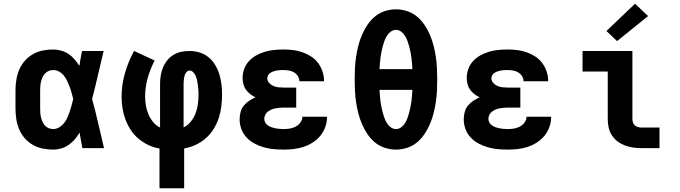

<svg xmlns="http://www.w3.org/2000/svg" viewBox="-20 -793 3640 1028"><path d="M265 8Q237 8 209 2.5Q181 -3 156.5 -17Q132 -31 113 -52.5Q94 -74 83 -100Q72 -126 67.5 -154Q63 -182 63 -210V-310Q63 -338 67.5 -366Q72 -394 83 -420Q94 -446 113 -467.5Q132 -489 156.5 -503Q181 -517 209 -522.5Q237 -528 265 -528Q286 -528 307.5 -522Q329 -516 347 -504Q365 -492 379 -475.5Q393 -459 405 -440Q408 -460 411.5 -480Q415 -500 419 -520H535Q519 -456 504.5 -391.5Q490 -327 473 -263Q491 -198 506 -132Q521 -66 537 0H421Q417 -21 413.5 -41.5Q410 -62 406 -83Q395 -64 380.5 -47Q366 -30 348 -17.5Q330 -5 308.5 1.5Q287 8 265 8ZM265 -102Q282 -102 297.5 -111.5Q313 -121 323.5 -134.5Q334 -148 341 -164Q348 -180 353.5 -196.5Q359 -213 363.5 -229.5Q368 -246 372 -263Q368 -279 363.5 -295.5Q359 -312 353 -328Q347 -344 340 -359Q333 -374 322.5 -387.5Q312 -401 297 -409.5Q282 -418 265 -418Q253 -418 241.5 -413.5Q230 -409 221.5 -400Q213 -391 208 -380Q203 -369 200 -357.5Q197 -346 196 -334Q195 -322 195 -310V-210Q195 -198 196 -186Q197 -174 200 -162.5Q203 -151 208 -140Q213 -129 221.5 -120Q230 -111 241.5 -106.5Q253 -102 265 -102Z M834 215V2Q803 -3 774.5 -16.5Q746 -30 722 -50Q698 -70 680.5 -96.5Q663 -123 652 -152.5Q641 -182 636 -213Q631 -244 631 -275Q631 -339 649 -401.5Q667 -464 698 -520L808 -469Q785 -425 771 -376Q757 -327 757 -276Q757 -252 761 -228Q765 -204 774.5 -181.5Q784 -159 799.5 -140Q815 -121 837 -110V-343Q837 -366 840.5 -388Q844 -410 852.5 -431Q861 -452 875 -469.5Q889 -487 908.5 -499Q928 -511 950 -515.5Q972 -520 995 -520Q1022 -520 1048.5 -512Q1075 -504 1096 -487Q1117 -470 1131.5 -446Q1146 -422 1154 -396Q1162 -370 1165.5 -343Q1169 -316 1169 -288Q1169 -256 1165 -223.5Q1161 -191 1151 -160.5Q1141 -130 1123.5 -102Q1106 -74 1081.5 -52.5Q1057 -31 1027.5 -17.5Q998 -4 966 2V215ZM963 -111Q986 -122 1002.5 -143Q1019 -164 1028 -188.5Q1037 -213 1040 -238.5Q1043 -264 1043 -290Q1043 -302 1042 -314Q1041 -326 1039.5 -338Q1038 -350 1035.5 -362Q1033 -374 1028.5 -385Q1024 -396 1015.5 -405.5Q1007 -415 995 -415Q984 -415 977 -405.5Q970 -396 967.5 -385.5Q965 -375 964 -364.5Q963 -354 963 -343Z M1498 8Q1471 8 1444.5 5.5Q1418 3 1392 -4.5Q1366 -12 1342.5 -24.5Q1319 -37 1300.5 -56.5Q1282 -76 1272.5 -101.5Q1263 -127 1263 -154Q1263 -173 1268 -192.5Q1273 -212 1285 -227Q1297 -242 1313.5 -253Q1330 -264 1348 -272Q1333 -279 1319.5 -289.5Q1306 -300 1296.5 -313.5Q1287 -327 1283 -343.5Q1279 -360 1279 -376Q1279 -401 1288 -425Q1297 -449 1314 -467Q1331 -485 1353 -497Q1375 -509 1399 -516Q1423 -523 1447.5 -525.5Q1472 -528 1497 -528Q1523 -528 1548.5 -525Q1574 -522 1598.5 -513.5Q1623 -505 1645 -491Q1667 -477 1682.5 -456.5Q1698 -436 1706.5 -411Q1715 -386 1715 -360Q1715 -360 1715 -359.5Q1715 -359 1715 -358H1583Q1583 -358 1583 -358.5Q1583 -359 1583 -359Q1583 -373 1574.5 -386Q1566 -399 1553.5 -406Q1541 -413 1526.5 -415.5Q1512 -418 1497 -418Q1488 -418 1479.5 -417.5Q1471 -417 1462 -415.5Q1453 -414 1444.5 -411Q1436 -408 1428.5 -403.5Q1421 -399 1416 -391Q1411 -383 1411 -374Q1411 -360 1421 -349Q1431 -338 1444 -332.5Q1457 -327 1471.5 -325.5Q1486 -324 1500 -324H1566V-217H1500Q1489 -217 1477.5 -216Q1466 -215 1455 -213Q1444 -211 1433.5 -206.5Q1423 -202 1414 -195Q1405 -188 1400 -178Q1395 -168 1395 -157Q1395 -146 1400.5 -136.5Q1406 -127 1415 -121Q1424 -115 1434 -111.5Q1444 -108 1454.5 -106Q1465 -104 1476 -103Q1487 -102 1498 -102Q1514 -102 1531 -104.5Q1548 -107 1563 -115Q1578 -123 1588.5 -137Q1599 -151 1599 -168H1731Q1731 -168 1731 -168Q1731 -168 1731 -168Q1731 -140 1722 -114Q1713 -88 1695.5 -66.5Q1678 -45 1654.5 -30Q1631 -15 1605 -6.5Q1579 2 1552 5Q1525 8 1498 8Z M2100 8Q2070 8 2040.5 -1.5Q2011 -11 1987.5 -30.5Q1964 -50 1947 -75.5Q1930 -101 1918 -129Q1906 -157 1898.5 -186.5Q1891 -216 1886.5 -246Q1882 -276 1880.5 -306.5Q1879 -337 1879 -368Q1879 -398 1880.5 -428.5Q1882 -459 1886.5 -489Q1891 -519 1898.5 -548.5Q1906 -578 1918 -606Q1930 -634 1947 -659.5Q1964 -685 1987.5 -704.5Q2011 -724 2040.5 -733.5Q2070 -743 2100 -743Q2130 -743 2159.5 -733.5Q2189 -724 2212.5 -704.5Q2236 -685 2253 -659.5Q2270 -634 2282 -606Q2294 -578 2301.5 -548.5Q2309 -519 2313.5 -489Q2318 -459 2319.5 -428.5Q2321 -398 2321 -368Q2321 -337 2319.5 -306.5Q2318 -276 2313.5 -246Q2309 -216 2301.5 -186.5Q2294 -157 2282 -129Q2270 -101 2253 -75.5Q2236 -50 2212.5 -30.5Q2189 -11 2159.5 -1.5Q2130 8 2100 8ZM2188 -423Q2187 -438 2186 -453Q2185 -468 2183 -483.5Q2181 -499 2178 -514Q2175 -529 2171 -544Q2167 -559 2162 -573Q2157 -587 2149 -600.5Q2141 -614 2128 -623.5Q2115 -633 2100 -633Q2085 -633 2072 -623.5Q2059 -614 2051 -600.5Q2043 -587 2038 -573Q2033 -559 2029 -544Q2025 -529 2022 -514Q2019 -499 2017 -483.5Q2015 -468 2014 -453Q2013 -438 2012 -423ZM2100 -102Q2115 -102 2128 -111.5Q2141 -121 2149 -134.5Q2157 -148 2162 -162Q2167 -176 2171 -191Q2175 -206 2178 -221Q2181 -236 2183 -251.5Q2185 -267 2186 -282Q2187 -297 2188 -312H2012Q2013 -297 2014 -282Q2015 -267 2017 -251.5Q2019 -236 2022 -221Q2025 -206 2029 -191Q2033 -176 2038 -162Q2043 -148 2051 -134.5Q2059 -121 2072 -111.5Q2085 -102 2100 -102Z M2698 8Q2671 8 2644.5 5.5Q2618 3 2592 -4.5Q2566 -12 2542.5 -24.5Q2519 -37 2500.5 -56.5Q2482 -76 2472.5 -101.5Q2463 -127 2463 -154Q2463 -173 2468 -192.5Q2473 -212 2485 -227Q2497 -242 2513.5 -253Q2530 -264 2548 -272Q2533 -279 2519.5 -289.5Q2506 -300 2496.5 -313.5Q2487 -327 2483 -343.5Q2479 -360 2479 -376Q2479 -401 2488 -425Q2497 -449 2514 -467Q2531 -485 2553 -497Q2575 -509 2599 -516Q2623 -523 2647.5 -525.5Q2672 -528 2697 -528Q2723 -528 2748.5 -525Q2774 -522 2798.5 -513.5Q2823 -505 2845 -491Q2867 -477 2882.5 -456.5Q2898 -436 2906.5 -411Q2915 -386 2915 -360Q2915 -360 2915 -359.5Q2915 -359 2915 -358H2783Q2783 -358 2783 -358.5Q2783 -359 2783 -359Q2783 -373 2774.5 -386Q2766 -399 2753.5 -406Q2741 -413 2726.5 -415.5Q2712 -418 2697 -418Q2688 -418 2679.5 -417.5Q2671 -417 2662 -415.5Q2653 -414 2644.5 -411Q2636 -408 2628.5 -403.5Q2621 -399 2616 -391Q2611 -383 2611 -374Q2611 -360 2621 -349Q2631 -338 2644 -332.5Q2657 -327 2671.5 -325.5Q2686 -324 2700 -324H2766V-217H2700Q2689 -217 2677.5 -216Q2666 -215 2655 -213Q2644 -211 2633.5 -206.5Q2623 -202 2614 -195Q2605 -188 2600 -178Q2595 -168 2595 -157Q2595 -146 2600.5 -136.5Q2606 -127 2615 -121Q2624 -115 2634 -111.5Q2644 -108 2654.5 -106Q2665 -104 2676 -103Q2687 -102 2698 -102Q2714 -102 2731 -104.5Q2748 -107 2763 -115Q2778 -123 2788.5 -137Q2799 -151 2799 -168H2931Q2931 -168 2931 -168Q2931 -168 2931 -168Q2931 -140 2922 -114Q2913 -88 2895.5 -66.5Q2878 -45 2854.5 -30Q2831 -15 2805 -6.5Q2779 2 2752 5Q2725 8 2698 8Z M3415 0Q3393 0 3370.5 -3Q3348 -6 3326.5 -14Q3305 -22 3287 -35.5Q3269 -49 3256.5 -68Q3244 -87 3239 -109.5Q3234 -132 3234 -155V-410H3099V-520H3366V-155Q3366 -145 3369.5 -136Q3373 -127 3380 -121Q3387 -115 3396.5 -112.5Q3406 -110 3415 -110H3511V0ZM3284 -573 3227 -627 3380 -773 3450 -707Z"/></svg>

Font: Iosevka SS04 XBd Ex
Style: Regular
Weight: 800
Width: 7
Monospace: yes
Designer: Belleve Invis
Foundry: Belleve Invis
Version: Version 19.0.0; ttfautohint (v1.8.4)